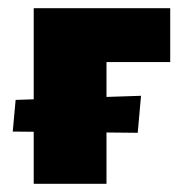

<svg xmlns="http://www.w3.org/2000/svg" viewBox="-20 -447 455 467"><path d="M62 0V-427H239V0ZM157 -296V-427H394V-296ZM315 -124 11 -127 18 -204 323 -214Z"/></svg>

Font: Ysabeau Infant Black
Style: Regular
Weight: 900
Designer: Christian Thalmann (Catharsis Fonts)
Version: Version 2.001;gftools[0.9.30]; featfreeze: ss01,ss02,lnum